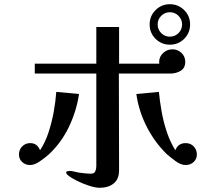

<svg xmlns="http://www.w3.org/2000/svg" viewBox="-20 -857 1040 911"><path d="M844 -741Q844 -765 827 -782Q810 -799 786 -799Q762 -799 745 -782Q728 -765 728 -741Q728 -717 745 -700Q762 -683 786 -683Q810 -683 827 -700Q844 -717 844 -741ZM355 -411Q343 -330 306.5 -254Q270 -178 209 -122Q194 -109 169 -91.5Q144 -74 123 -74Q101 -74 85.5 -88Q70 -102 70 -124Q70 -147 85.5 -162.5Q101 -178 123 -178Q157 -178 170 -144Q195 -182 210.5 -229.5Q226 -277 235 -327Q244 -377 247 -421ZM859 -564Q859 -534 837 -521Q815 -508 789 -508H544Q544 -393 544.5 -279Q545 -165 545 -50Q545 -7 519.5 13.5Q494 34 453 34Q433 34 403.5 24.5Q374 15 346.5 1.5Q319 -12 303 -25Q301 -27 297.5 -30.5Q294 -34 294 -38Q294 -43 299.5 -44.5Q305 -46 309 -46Q321 -46 332 -43Q343 -40 354 -38Q368 -36 383 -34.5Q398 -33 412 -33Q427 -33 432 -44Q437 -55 437 -68V-508H145V-555H437V-729H545V-555H736Q736 -557 735.5 -559Q735 -561 735 -562Q735 -588 754 -605.5Q773 -623 798 -623Q823 -623 841 -606Q859 -589 859 -564ZM914 -124Q914 -102 898.5 -88Q883 -74 861 -74Q838 -74 813 -92.5Q788 -111 771 -126Q713 -183 675.5 -257Q638 -331 627 -411L734 -421Q738 -377 747 -327Q756 -277 772 -229.5Q788 -182 812 -144Q825 -178 861 -178Q884 -178 899 -162.5Q914 -147 914 -124ZM882 -741Q882 -701 854 -673Q826 -645 786 -645Q746 -645 718 -673Q690 -701 690 -741Q690 -781 718 -809Q746 -837 786 -837Q826 -837 854 -809Q882 -781 882 -741Z"/></svg>

Font: Kaisei Decol Medium
Style: Regular
Weight: 500
Designer: Font-Kai, 金井和夫
Foundry: KAZUO KANAI
Version: Version 5.003